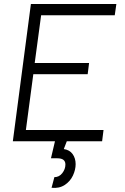

<svg xmlns="http://www.w3.org/2000/svg" viewBox="-20 -704 621 957"><path d="M313 0 298 39Q327 43 342 64Q357 85 357 114Q357 142 343.5 171Q330 200 302.5 218Q275 236 237 232L251 179Q275 179 290.5 159Q306 139 306 116Q306 85 266 85H234L254 0H44L134 -684H560L552 -628H185L153 -390H424L417 -334H146L109 -56H496L489 0Z"/></svg>

Font: Bellota Text
Style: Italic
Weight: 400
Italic angle: -7.5°
Designer: Kemie Guaida
Foundry: Kemie Guaida
Version: Version 4.001